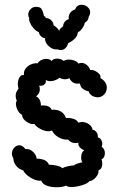

<svg xmlns="http://www.w3.org/2000/svg" viewBox="-20 -789 487 809"><path d="M411 -98Q411 -78 395 -71Q397 -56 383 -41Q369 -26 357 -26Q352 -17 327 -9Q302 -1 281 -1Q266 -1 258 -7Q244 0 218 0Q195 0 176.5 -7Q158 -14 154 -28Q134 -25 109.5 -40Q85 -55 78 -71Q60 -76 48.5 -90Q37 -104 36 -123Q30 -132 30 -141Q30 -155 39.5 -166Q49 -177 62 -177Q75 -177 87 -161Q105 -163 119.5 -149Q134 -135 134 -121Q137 -121 149.5 -119.5Q162 -118 172 -112Q182 -106 186 -95Q204 -95 221.5 -90.5Q239 -86 242 -80Q250 -85 265.5 -88.5Q281 -92 292 -92Q295 -96 307 -100Q319 -104 327 -105Q322 -112 322 -126Q322 -147 335 -156Q323 -160 316 -168.5Q309 -177 310 -188Q302 -186 298 -186Q279 -186 267 -201Q247 -199 227.5 -210Q208 -221 199 -239Q192 -236 184 -236Q167 -236 148.5 -246.5Q130 -257 125 -267Q111 -263 92 -276Q73 -289 73 -305Q61 -311 54 -325.5Q47 -340 47 -352Q47 -361 51 -364Q46 -374 46 -384Q46 -402 58 -415Q55 -426 55 -435Q55 -452 62.5 -463.5Q70 -475 81 -473Q79 -489 88.5 -501Q98 -513 112.5 -518.5Q127 -524 138 -522Q144 -531 154 -536Q164 -541 174 -541Q191 -541 198 -531Q199 -536 205.5 -539Q212 -542 221 -542Q229 -542 237 -539Q245 -536 249 -532Q255 -538 270 -538Q282 -538 294 -533.5Q306 -529 310 -521Q316 -524 323 -524Q335 -524 345.5 -515.5Q356 -507 360 -494Q375 -496 391 -484Q407 -472 403 -460Q430 -445 430 -419Q430 -403 419 -391Q408 -379 391 -379Q376 -380 366 -387Q356 -394 354 -404Q341 -406 329.5 -414.5Q318 -423 317 -437Q298 -435 288.5 -441Q279 -447 272 -460Q265 -455 254 -455Q243 -455 230 -461Q223 -455 212.5 -451Q202 -447 192 -447Q181 -447 173 -452Q175 -440 167 -433Q159 -426 145 -428Q148 -421 148 -413Q148 -395 132 -383Q143 -378 148 -366.5Q153 -355 152 -344L160 -345Q190 -345 198 -326L206 -327Q222 -327 236.5 -319Q251 -311 258 -292Q274 -293 289 -288.5Q304 -284 310 -272Q318 -275 325 -275Q342 -275 355.5 -265Q369 -255 370 -242Q379 -242 386.5 -232Q394 -222 392 -209Q399 -210 405 -201.5Q411 -193 411 -182Q411 -176 408 -171Q422 -161 422 -144Q422 -135 418.5 -128Q415 -121 408 -118Q411 -108 411 -98ZM109 -689Q101 -700 103 -714Q99 -719 99 -728Q99 -739 107.5 -749Q116 -759 129 -760Q148 -761 154.5 -752Q161 -743 165 -722Q172 -719 173 -713Q186 -713 195.5 -704Q205 -695 206 -682Q212 -679 219.5 -672Q227 -665 229 -659Q233 -670 246 -678Q246 -689 253 -697.5Q260 -706 270 -708Q267 -721 274.5 -733Q282 -745 296 -749Q304 -769 324 -769Q338 -769 349 -759.5Q360 -750 360 -737Q360 -728 354 -719Q352 -701 337 -693Q336 -683 327 -670Q318 -657 308 -653Q306 -626 267 -607Q265 -596 256.5 -587Q248 -578 236 -578Q230 -578 222 -581Q204 -578 186 -594Q168 -610 170 -628Q161 -629 153.5 -635.5Q146 -642 143 -654Q133 -657 121.5 -670Q110 -683 109 -689Z"/></svg>

Font: Pangolin
Style: Regular
Weight: 400
Designer: Kevin Burke
Foundry: Google, Inc.
Version: Version 1.101